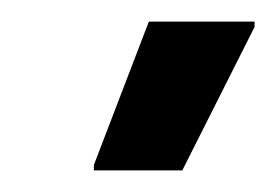

<svg xmlns="http://www.w3.org/2000/svg" viewBox="-20 -724 256 178"><path d="M67 -566V-571L118 -704H216V-699L149 -566Z"/></svg>

Font: Saira UltraCondensed
Style: Bold Italic
Weight: 700
Width: 1
Italic angle: -12°
Designer: Hector Gatti with collaboration of the Omnibus-Type team
Foundry: Omnibus-Type
Version: Version 1.101